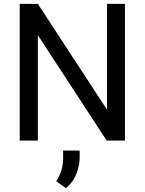

<svg xmlns="http://www.w3.org/2000/svg" viewBox="-20 -731 753 998"><path d="M629.4 -710.9V0H534.7L176.8 -548.3V0H82.5V-710.9H176.8L536.1 -161.1V-710.9ZM394 51.3V89.8Q394 128.4 376.7 172.9Q359.4 217.3 323.2 247.1L272 211.4Q290 183.6 299.1 154.3Q308.1 125 308.1 90.8V51.3Z"/></svg>

Font: Vazirmatn
Style: Regular
Weight: 400
Designer: Saber Rastikerdar
Foundry: Saber Rastikerdar
Version: Version 33.003;September 2, 2022;FontCreator 14.0.0.2862 64-